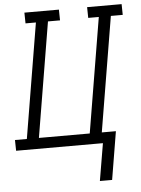

<svg xmlns="http://www.w3.org/2000/svg" viewBox="-74 -783 757 1031"><g transform="rotate(-5 304.5 -267.0)"><path d="M422 201 456 0H-12L-13 -58H51L154 -677H98L97 -735H283L284 -677H219L116 -58H390L493 -677H436L435 -735H621L622 -677H558L455 -58H531L488 201Z"/></g></svg>

Font: Iosevka Etoile Light
Style: Italic
Weight: 300
Italic angle: -9°
Designer: Belleve Invis
Foundry: Belleve Invis
Version: Version 22.1.2; ttfautohint (v1.8.4)